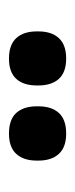

<svg xmlns="http://www.w3.org/2000/svg" viewBox="110 -827 168 428"><g transform="rotate(-90 194.0 -613.0)"><path d="M110 -549.5Q80 -549.5 65 -565.8Q50 -582 50 -611.5V-615Q50 -644.5 65 -660.8Q80 -677 110 -677Q141.5 -677 156.2 -660.8Q171 -644.5 171 -615V-611.5Q171 -582 156.2 -565.8Q141.5 -549.5 110 -549.5ZM277.5 -549.5Q247 -549.5 232.2 -565.8Q217.5 -582 217.5 -611.5V-615Q217.5 -644.5 232.2 -660.8Q247 -677 277.5 -677Q308 -677 323 -660.8Q338 -644.5 338 -615V-611.5Q338 -582 323 -565.8Q308 -549.5 277.5 -549.5Z"/></g></svg>

Font: Anek Bangla SemiBold
Style: Regular
Weight: 600
Designer: Sulekha Rajkumar (Bangla), Yesha Goshar (Latin)
Foundry: Ek Type
Version: Version 1.003